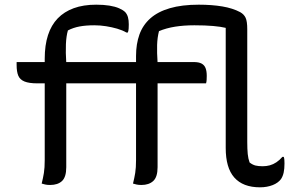

<svg xmlns="http://www.w3.org/2000/svg" viewBox="-20 -784 1240 820"><path d="M263 -70Q263 -28 245 -11Q227 6 194 6Q182 6 173 4Q164 2 158 0Q164 -24 167.5 -45.5Q171 -67 171 -101Q171 -155 171 -209Q171 -263 171 -317.5Q171 -372 171 -426Q171 -480 171 -533Q171 -591 185 -634Q199 -677 226.5 -705.5Q254 -734 295 -749Q336 -764 391 -764Q423 -764 447.5 -760Q472 -756 489 -748.5Q506 -741 515 -732Q523 -723 526.5 -710.5Q530 -698 530 -680Q530 -672 529.5 -662.5Q529 -653 526 -645H520Q503 -655 480.5 -661.5Q458 -668 433 -672Q408 -676 383 -676Q347 -676 320 -671Q293 -666 270 -654Q263 -630 261.5 -595Q260 -560 263 -516Q263 -479 263 -435Q263 -391 263 -343Q263 -295 263 -246.5Q263 -198 263 -153Q263 -108 263 -70ZM944 -665Q924 -670 890.5 -673Q857 -676 810 -676Q765 -676 727.5 -670Q690 -664 659 -651Q652 -624 651 -592Q650 -560 653 -516Q653 -479 653 -435Q653 -391 653 -343Q653 -295 653 -246.5Q653 -198 653 -153Q653 -108 653 -70Q653 -28 634.5 -11Q616 6 584 6Q572 6 563 4Q554 2 548 0Q554 -24 557.5 -45.5Q561 -67 561 -101Q561 -155 561 -209Q561 -263 561 -318.5Q561 -374 561 -430.5Q561 -487 561 -545Q561 -596 575.5 -636.5Q590 -677 622 -705.5Q654 -734 705.5 -749Q757 -764 829 -764Q885 -764 929.5 -756.5Q974 -749 1006 -732Q1022 -723 1029 -708Q1036 -693 1036 -659Q1036 -611 1036 -564Q1036 -517 1036 -470.5Q1036 -424 1036 -377Q1036 -330 1036 -280.5Q1036 -231 1036 -178Q1036 -147 1038 -126.5Q1040 -106 1046 -90Q1059 -80 1071.5 -77Q1084 -74 1102 -74Q1118 -74 1132.5 -78Q1147 -82 1160.5 -91Q1174 -100 1186 -114H1192Q1194 -108 1194.5 -100.5Q1195 -93 1195 -86Q1195 -63 1191.5 -47Q1188 -31 1180 -19Q1174 -11 1165 -4.5Q1156 2 1144.5 6.5Q1133 11 1119.5 13.5Q1106 16 1090 16Q1054 16 1026.5 5.5Q999 -5 980.5 -26Q962 -47 953 -78.5Q944 -110 944 -152Q944 -203 944 -254Q944 -305 944 -356Q944 -407 944 -457.5Q944 -508 944 -560.5Q944 -613 944 -665ZM860 -428H140Q104 -428 84.5 -436Q65 -444 58 -461Q51 -478 51 -506Q51 -509 51 -513Q51 -517 51 -519H807Q829 -519 841 -512.5Q853 -506 858 -493Q863 -480 863 -460Q863 -452 862.5 -443Q862 -434 860 -428Z"/></svg>

Font: Recursive Monospace Casual
Style: Regular
Weight: 400
Version: Version 1.047